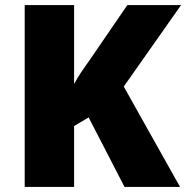

<svg xmlns="http://www.w3.org/2000/svg" viewBox="-20 -734 731 754"><path d="M687 0 466 -394 691 -714H480L330 -495C310 -467 287 -435 271 -404V-714H77V0H271V-239L328 -273L469 0Z"/></svg>

Font: Noto Sans Canadian Aboriginal Black
Style: Regular
Weight: 900
Designer: Monotype Design Team, Typotheque's Kevin King
Foundry: Monotype Imaging Inc.
Version: Version 2.004